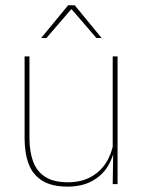

<svg xmlns="http://www.w3.org/2000/svg" viewBox="-20 -700 548 730"><path d="M73.5 -485.5H92V-175.5Q92 -123 106.2 -85.2Q120.5 -47.5 152.5 -27.2Q184.5 -7 238 -7Q288 -7 324.5 -26.8Q361 -46.5 383.2 -81.2Q405.5 -116 412 -160.5L421 -141.5H415.5Q411 -101 389.2 -66.5Q367.5 -32 329.2 -11.2Q291 9.5 237 9.5Q177 9.5 141 -12.8Q105 -35 89.2 -76.2Q73.5 -117.5 73.5 -174.5ZM408.5 -485.5H427V0H408.5L410.5 -127H408.5ZM137 -556 239 -680H264L366 -556V-555.5H346.5L253 -664H250L156.5 -555.5H137Z"/></svg>

Font: Anek Devanagari Medium Thin
Style: Regular
Weight: 250
Version: Version 1.003